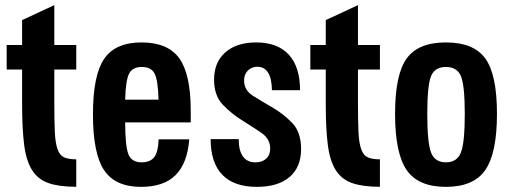

<svg xmlns="http://www.w3.org/2000/svg" viewBox="-20 -718 2001 748"><path d="M6 -542.7V-447.1H66.1V-314.4Q66.1 -217.7 73.9 -155.2Q81.6 -92.7 104.5 -56Q127.4 -19.3 168.8 -4.8Q210.1 9.7 277.1 9.7V-97.3Q247.1 -97.3 230.1 -104.9Q213 -112.4 204.4 -136.1Q195.7 -159.9 193.6 -203.4Q191.6 -246.9 191.6 -318.7V-447.1H277.1V-542.7H191.6V-698L66.1 -639.7V-542.7Z M723.1 -241.1V-286.1Q723.1 -428.6 678.6 -490.6Q634 -552.7 531.6 -552.7Q429.1 -552.7 385.6 -488.5Q342.1 -424.3 342.1 -272.3Q342.1 -119.9 385.6 -54.9Q429.1 10 529.4 10Q618 10 664 -35.8Q710 -81.6 717.3 -175.3H598.1Q596.4 -126.9 581.2 -106.2Q566 -85.6 531.1 -85.6Q493.3 -85.6 480.6 -116.2Q467.9 -146.9 467.6 -241.1ZM597.7 -329.6H467.6Q469.6 -404.7 482.8 -430.9Q496 -457.1 532.3 -457.1Q569.3 -457.1 582.5 -430.9Q595.7 -404.7 597.7 -329.6Z M1153 -137.3Q1153 -203.3 1118.4 -239Q1083.9 -274.7 1041.9 -298.9Q1000 -323.1 965.4 -344.9Q930.9 -366.7 930.9 -404.3Q930.9 -428.7 945.8 -443.3Q960.7 -457.9 982.9 -457.9Q1010.1 -457.9 1024.5 -434.8Q1038.9 -411.7 1039.4 -366.7H1148.9Q1148.9 -457.3 1105.1 -505Q1061.4 -552.7 978.3 -552.7Q901.6 -552.7 857.8 -514Q814 -475.3 814 -408.1Q814 -345.4 848.2 -309.9Q882.4 -274.4 923.3 -249.1Q964.1 -223.9 998.4 -200.4Q1032.6 -177 1032.6 -139.1Q1032.6 -113.9 1016.9 -99.7Q1001.3 -85.6 974.6 -85.6Q943.1 -85.6 926.6 -108.4Q910 -131.1 910 -176H800.6Q800.6 -84.3 846.1 -37.1Q891.7 10 980.9 10Q1063.1 10 1108.1 -28.4Q1153 -66.9 1153 -137.3Z M1189 -542.7V-447.1H1249.1V-314.4Q1249.1 -217.7 1256.9 -155.2Q1264.6 -92.7 1287.5 -56Q1310.4 -19.3 1351.8 -4.8Q1393.1 9.7 1460.1 9.7V-97.3Q1430.1 -97.3 1413.1 -104.9Q1396 -112.4 1387.4 -136.1Q1378.7 -159.9 1376.6 -203.4Q1374.6 -246.9 1374.6 -318.7V-447.1H1460.1V-542.7H1374.6V-698L1249.1 -639.7V-542.7Z M1519.1 -274.4Q1519.1 -121.3 1564.2 -55.6Q1609.3 10 1717.3 10Q1825.2 10 1870.6 -55.6Q1916.1 -121.3 1916.1 -274.4Q1916.1 -427.6 1870.7 -490.1Q1825.2 -552.7 1717.3 -552.7Q1609.4 -552.7 1564.3 -490.1Q1519.1 -427.6 1519.1 -274.4ZM1644.6 -274Q1644.6 -385.6 1659.3 -421.4Q1674 -457.1 1717.3 -457.1Q1760.6 -457.1 1775.6 -421.4Q1790.7 -385.6 1790.7 -274Q1790.7 -162.1 1775.6 -123.9Q1760.6 -85.6 1717.3 -85.6Q1674 -85.6 1659.3 -123.9Q1644.6 -162.1 1644.6 -274Z"/></svg>

Font: Secuela Black
Style: Regular
Weight: 900
Designer: Fernando Haro
Foundry: deFharo
Version: Version 1.704